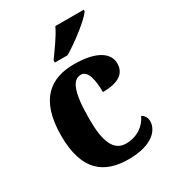

<svg xmlns="http://www.w3.org/2000/svg" viewBox="-187 -868 882 980"><g transform="rotate(-30 253.5 -378.0)"><path d="M200 -619V-606H275C338 -643 439 -721 462 -756V-766H295C275 -721 228 -659 200 -619ZM281 10C422 10 472 -53 472 -104C472 -123 463 -141 445 -150C424 -103 375 -66 309 -66C237 -66 208 -134 208 -267C208 -436 237 -486 284 -486C324 -486 337 -424 337 -353C453 -353 474 -402 474 -444C474 -500 419 -550 279 -550C145 -550 41 -483 41 -266C41 -59 137 10 281 10Z"/></g></svg>

Font: Noto Serif Devanagari SemiCondensed ExtraBold
Style: Regular
Weight: 800
Width: 4
Designer: Universal Thirst, Indian Type Foundry and the Monotype Design Team
Foundry: Monotype Imaging Inc.
Version: Version 2.004